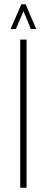

<svg xmlns="http://www.w3.org/2000/svg" viewBox="-20 -887 221 907"><path d="M75.5 -700H105.5V0H75.5ZM101 -867 151 -750H126L91 -834L55 -750H30L81 -867Z"/></svg>

Font: Urbanist
Style: Regular
Weight: 400
Designer: Corey Hu
Foundry: Corey Hu
Version: Version 1.2; befe77262ef67d88f1d94aa3d2e49ef1327b4483